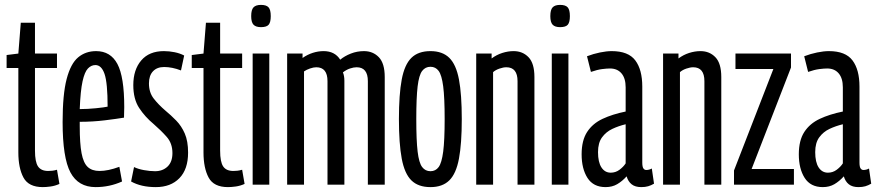

<svg xmlns="http://www.w3.org/2000/svg" viewBox="-20 -755 3582 785"><path d="M155 10Q97 10 76 -29Q55 -68 55 -132V-477H7V-530L55 -536L65 -662H123V-536H213V-477H123V-139Q123 -93 135.5 -74.5Q148 -56 177 -56Q185 -56 194 -57Q203 -58 213 -61L223 -3Q205 5 187 7.5Q169 10 155 10Z M371 10Q300 10 268 -50Q236 -110 236 -256Q236 -369 252.5 -432Q269 -495 299.5 -520.5Q330 -546 373 -546Q432 -546 460 -493.5Q488 -441 488 -317Q488 -311 487.5 -296Q487 -281 487 -274Q457 -269 408 -263Q359 -257 306 -257V-239Q306 -168 313.5 -128.5Q321 -89 338.5 -72.5Q356 -56 387 -56Q422 -56 468 -73L479 -13Q428 10 371 10ZM306 -309Q338 -309 372.5 -312.5Q407 -316 420 -319Q420 -416 407.5 -452.5Q395 -489 370 -489Q353 -489 339.5 -475Q326 -461 317.5 -422.5Q309 -384 306 -309Z M516 -13 528 -72Q544 -64 568.5 -59.5Q593 -55 614 -55Q645 -55 665 -74Q685 -93 685 -129Q685 -169 661.5 -195.5Q638 -222 608 -248Q573 -277 549 -313.5Q525 -350 525 -407Q525 -470 557.5 -508Q590 -546 650 -546Q672 -546 694 -541.5Q716 -537 733 -528L720 -467Q684 -481 651 -481Q622 -481 605.5 -463.5Q589 -446 589 -414Q589 -377 608.5 -352Q628 -327 656 -303Q679 -284 700.5 -262Q722 -240 735.5 -209Q749 -178 749 -131Q749 -63 713.5 -26.5Q678 10 617 10Q557 10 516 -13Z M912 10Q854 10 833 -29Q812 -68 812 -132V-477H764V-530L812 -536L822 -662H880V-536H970V-477H880V-139Q880 -93 892.5 -74.5Q905 -56 934 -56Q942 -56 951 -57Q960 -58 970 -61L980 -3Q962 5 944 7.5Q926 10 912 10Z M1047 -644Q1026 -644 1016.5 -654Q1007 -664 1007 -689Q1007 -715 1016.5 -725Q1026 -735 1047 -735Q1069 -735 1078 -725Q1087 -715 1087 -689Q1087 -664 1078.5 -654Q1070 -644 1047 -644ZM1013 0V-536H1081V0Z M1154 0V-536H1217V-518Q1237 -532 1259 -539Q1281 -546 1303 -546Q1349 -546 1371 -511Q1389 -526 1414.5 -536Q1440 -546 1468 -546Q1505 -546 1529 -521Q1553 -496 1553 -440V0H1484V-423Q1484 -480 1438 -480Q1426 -480 1411 -475Q1396 -470 1382 -459Q1388 -445 1388 -425V0H1319V-423Q1319 -480 1273 -480Q1262 -480 1247.5 -475Q1233 -470 1223 -463V0Z M1611 -268Q1611 -369 1622.5 -430Q1634 -491 1662 -518.5Q1690 -546 1740 -546Q1789 -546 1817 -518.5Q1845 -491 1856.5 -430Q1868 -369 1868 -268Q1868 -168 1856.5 -106.5Q1845 -45 1817 -17.5Q1789 10 1740 10Q1690 10 1662 -17.5Q1634 -45 1622.5 -106.5Q1611 -168 1611 -268ZM1682 -268Q1682 -181 1687.5 -135Q1693 -89 1706 -72Q1719 -55 1740 -55Q1761 -55 1773.5 -72Q1786 -89 1792 -135Q1798 -181 1798 -268Q1798 -356 1792 -402Q1786 -448 1773.5 -465Q1761 -482 1740 -482Q1719 -482 1706 -465Q1693 -448 1687.5 -402Q1682 -356 1682 -268Z M1927 0V-536H1990V-516Q2010 -531 2033.5 -538.5Q2057 -546 2080 -546Q2117 -546 2141 -521Q2165 -496 2165 -440V0H2096V-423Q2096 -480 2050 -480Q2038 -480 2022 -474.5Q2006 -469 1996 -460V0Z M2270 -644Q2249 -644 2239.5 -654Q2230 -664 2230 -689Q2230 -715 2239.5 -725Q2249 -735 2270 -735Q2292 -735 2301 -725Q2310 -715 2310 -689Q2310 -664 2301.5 -654Q2293 -644 2270 -644ZM2236 0V-536H2304V0Z M2358 -124Q2358 -181 2380.5 -215.5Q2403 -250 2443.5 -269Q2484 -288 2538 -299V-398Q2538 -435 2521 -455Q2504 -475 2474 -475Q2461 -475 2441.5 -472.5Q2422 -470 2396 -461L2380 -525Q2406 -535 2433 -540.5Q2460 -546 2481 -546Q2549 -546 2577.5 -508Q2606 -470 2606 -401V-91Q2606 -73 2610.5 -66.5Q2615 -60 2622 -60Q2634 -60 2645 -66L2654 -4Q2642 3 2630 6.5Q2618 10 2602 10Q2577 10 2562.5 -1.5Q2548 -13 2542 -34Q2524 -14 2503.5 -2Q2483 10 2456 10Q2406 10 2382 -27.5Q2358 -65 2358 -124ZM2425 -133Q2425 -92 2439 -70.5Q2453 -49 2477 -49Q2497 -49 2513 -61Q2529 -73 2538 -87V-247Q2509 -240 2483.5 -228Q2458 -216 2441.5 -193.5Q2425 -171 2425 -133Z M2691 0V-536H2754V-516Q2774 -531 2797.5 -538.5Q2821 -546 2844 -546Q2881 -546 2905 -521Q2929 -496 2929 -440V0H2860V-423Q2860 -480 2814 -480Q2802 -480 2786 -474.5Q2770 -469 2760 -460V0Z M2981 0V-58L3142 -473H2987V-536H3214V-479L3053 -64H3226V0Z M3246 -124Q3246 -181 3268.5 -215.5Q3291 -250 3331.5 -269Q3372 -288 3426 -299V-398Q3426 -435 3409 -455Q3392 -475 3362 -475Q3349 -475 3329.5 -472.5Q3310 -470 3284 -461L3268 -525Q3294 -535 3321 -540.5Q3348 -546 3369 -546Q3437 -546 3465.5 -508Q3494 -470 3494 -401V-91Q3494 -73 3498.5 -66.5Q3503 -60 3510 -60Q3522 -60 3533 -66L3542 -4Q3530 3 3518 6.5Q3506 10 3490 10Q3465 10 3450.5 -1.5Q3436 -13 3430 -34Q3412 -14 3391.5 -2Q3371 10 3344 10Q3294 10 3270 -27.5Q3246 -65 3246 -124ZM3313 -133Q3313 -92 3327 -70.5Q3341 -49 3365 -49Q3385 -49 3401 -61Q3417 -73 3426 -87V-247Q3397 -240 3371.5 -228Q3346 -216 3329.5 -193.5Q3313 -171 3313 -133Z"/></svg>

Font: Georama ExtraCondensed
Style: Regular
Weight: 400
Width: 2
Designer: Jean-Baptiste Levee
Foundry: Production Type
Version: Version 1.000